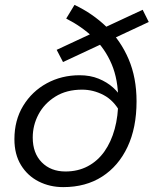

<svg xmlns="http://www.w3.org/2000/svg" viewBox="-20 -754 640 786"><path d="M239 12Q184 12 138.5 -11Q93 -34 66 -78Q39 -122 39 -184Q39 -262 75 -321Q111 -380 171.5 -413Q232 -446 306 -446Q349 -446 383.5 -432Q418 -418 443 -395.5Q468 -373 481 -347L473 -293Q446 -343 404 -365Q362 -387 316 -387Q252 -387 206.5 -358.5Q161 -330 137.5 -285.5Q114 -241 114 -191Q114 -127 151 -89.5Q188 -52 248 -52Q299 -52 339.5 -73.5Q380 -95 407.5 -134Q435 -173 449.5 -226Q464 -279 464 -342Q464 -428 437 -491.5Q410 -555 362 -600.5Q314 -646 251 -678L285 -734Q359 -699 416.5 -643.5Q474 -588 506.5 -512Q539 -436 539 -339Q539 -231 502 -152.5Q465 -74 398 -31Q331 12 239 12ZM238 -500 212 -550 564 -714 589 -664Z"/></svg>

Font: SourceCodeVF
Style: Italic
Weight: 200
Italic angle: -11°
Monospace: yes
Designer: Paul D. Hunt, Teo Tuominen
Foundry: Adobe
Version: Version 1.026;hotconv 1.1.0;makeotfexe 2.6.0